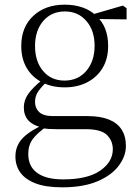

<svg xmlns="http://www.w3.org/2000/svg" viewBox="-20 -542 594 822"><path d="M246 260Q176 260 132 243Q88 226 67 196.5Q46 167 46 128Q46 80 79.5 47Q113 14 177 -13L183 -3Q140 27 120.5 53Q101 79 101 117Q101 171 139.5 198.5Q178 226 250 226Q355 226 409 188.5Q463 151 463 97Q463 61 438 36Q413 11 346 11H220Q203 11 187 10Q171 9 157 5V3Q82 -15 82 -82Q82 -113 101 -140Q120 -167 162 -201V-210L186 -198Q157 -170 143.5 -150.5Q130 -131 130 -105Q130 -79 148 -62Q166 -45 207 -45H354Q409 -45 445.5 -30.5Q482 -16 500.5 12.5Q519 41 519 83Q519 127 488 168Q457 209 396.5 234.5Q336 260 246 260ZM257 -168Q201 -168 159 -190Q117 -212 94 -251.5Q71 -291 71 -345Q71 -426 122.5 -474Q174 -522 257 -522Q299 -522 333.5 -510Q368 -498 391 -475L393 -473Q443 -428 443 -345Q443 -291 419.5 -251.5Q396 -212 354 -190Q312 -168 257 -168ZM256 -197Q314 -197 349.5 -238.5Q385 -280 385 -346Q385 -412 349.5 -452.5Q314 -493 258 -493Q200 -493 165 -452Q130 -411 130 -345Q130 -279 164.5 -238Q199 -197 256 -197ZM362 -461V-478H368L506 -518L522 -507V-459Z"/></svg>

Font: Noto Serif TC
Style: Regular
Weight: 200
Designer: Ryoko NISHIZUKA 西塚涼子 (kana & ideographs); Frank Grießhammer (Latin, Greek & Cyrillic); Wenlong ZHANG 张文龙 (bopomofo); San
Foundry: Adobe
Version: Version 2.001;hotconv 1.1.0;makeotfexe 2.6.0